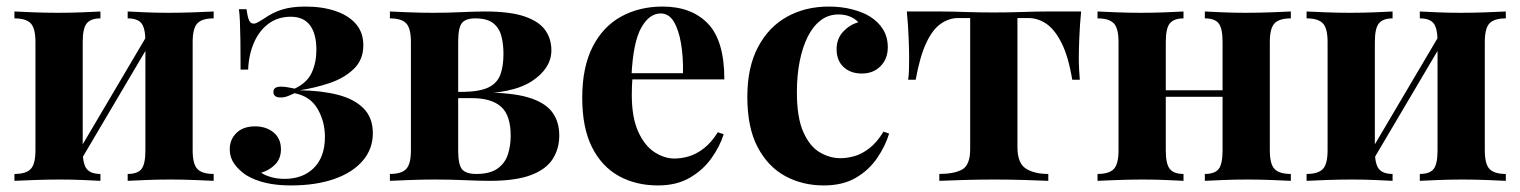

<svg xmlns="http://www.w3.org/2000/svg" viewBox="-20 -551 4632 585"><path d="M631 -516V-495Q596 -495 581.5 -480Q567 -465 567 -423V-93Q567 -51 581.5 -36Q596 -21 631 -21V0Q612 -1 573.5 -2.5Q535 -4 499 -4Q461 -4 424.5 -2.5Q388 -1 369 0V-21Q399 -21 411 -36Q423 -51 423 -93V-423Q423 -465 411 -480Q399 -495 369 -495V-516Q387 -515 422 -513.5Q457 -512 493 -512Q532 -512 571.5 -513.5Q611 -515 631 -516ZM286 -516V-495Q257 -495 244.5 -480Q232 -465 232 -423V-93Q232 -51 244.5 -36Q257 -21 286 -21V0Q268 -1 233.5 -2.5Q199 -4 162 -4Q124 -4 84 -2.5Q44 -1 24 0V-21Q59 -21 73.5 -36Q88 -51 88 -93V-423Q88 -465 73.5 -480Q59 -495 24 -495V-516Q43 -515 81.5 -513.5Q120 -512 156 -512Q195 -512 231.5 -513.5Q268 -515 286 -516ZM435 -455 452 -445 214 -42 197 -52Z M911 -531Q962 -531 1002 -517.5Q1042 -504 1064.5 -478Q1087 -452 1087 -413Q1087 -369 1058 -341Q1029 -313 984.5 -298Q940 -283 893 -276Q960 -275 1010 -262Q1060 -249 1088 -220.5Q1116 -192 1116 -145Q1116 -97 1085 -61Q1054 -25 998 -5.5Q942 14 866 14Q823 14 789 6Q755 -2 729 -18Q706 -34 693 -53Q680 -72 680 -96Q680 -126 700.5 -146Q721 -166 757 -166Q791 -166 813.5 -147.5Q836 -129 836 -96Q836 -68 818.5 -50Q801 -32 776 -25Q784 -18 804 -12Q824 -6 847 -6Q903 -6 936.5 -39.5Q970 -73 970 -134Q970 -181 947.5 -219.5Q925 -258 877 -267Q867 -262 856.5 -258Q846 -254 835 -254Q813 -254 813 -271Q813 -287 836 -287Q846 -287 857 -285Q868 -283 878 -281Q916 -299 930 -330Q944 -361 944 -399Q944 -448 924.5 -474Q905 -500 866 -500Q827 -500 798.5 -479Q770 -458 754 -421.5Q738 -385 736 -339H713Q713 -393 712.5 -428Q712 -463 711 -485.5Q710 -508 708 -523H731Q734 -501 738.5 -490Q743 -479 753 -479Q759 -479 767.5 -484Q776 -489 787 -496Q811 -513 840 -522Q869 -531 911 -531Z M1458 -516Q1534 -516 1578 -501Q1622 -486 1641 -459.5Q1660 -433 1660 -398Q1660 -343 1601 -304Q1542 -265 1417 -265Q1417 -265 1411 -266.5Q1405 -268 1398.5 -269.5Q1392 -271 1392 -271Q1443 -272 1469 -285Q1495 -298 1504.5 -323.5Q1514 -349 1514 -387Q1514 -417 1507.5 -441.5Q1501 -466 1482.5 -480.5Q1464 -495 1428 -495Q1399 -495 1387.5 -481Q1376 -467 1376 -423V-93Q1376 -49 1388 -35Q1400 -21 1431 -21Q1473 -21 1496 -37.5Q1519 -54 1527.5 -80.5Q1536 -107 1536 -137Q1536 -200 1506.5 -226Q1477 -252 1418 -252H1302Q1302 -252 1302 -261.5Q1302 -271 1302 -271H1437L1454 -269Q1540 -269 1590 -254Q1640 -239 1662 -210Q1684 -181 1684 -138Q1684 -98 1664 -66.5Q1644 -35 1597.5 -17.5Q1551 0 1472 0Q1441 0 1397 -2Q1353 -4 1305 -4Q1268 -4 1228 -2.5Q1188 -1 1168 0V-21Q1203 -21 1217.5 -36Q1232 -51 1232 -93V-423Q1232 -465 1217.5 -480Q1203 -495 1168 -495V-516Q1187 -515 1225.5 -513.5Q1264 -512 1299 -512Q1344 -512 1385.5 -514Q1427 -516 1458 -516Z M1999 -531Q2087 -531 2137 -479Q2187 -427 2187 -309H1858L1856 -328H2061Q2062 -377 2055 -418.5Q2048 -460 2033 -485Q2018 -510 1993 -510Q1958 -510 1933.5 -466Q1909 -422 1904 -320L1907 -314Q1906 -302 1905.5 -289Q1905 -276 1905 -262Q1905 -193 1924.5 -150Q1944 -107 1974 -87.5Q2004 -68 2035 -68Q2056 -68 2078.5 -74.5Q2101 -81 2124 -98.5Q2147 -116 2167 -148L2185 -142Q2173 -104 2147 -68Q2121 -32 2081 -9Q2041 14 1985 14Q1917 14 1865 -15Q1813 -44 1783.5 -103Q1754 -162 1754 -253Q1754 -346 1785.5 -408Q1817 -470 1872.5 -500.5Q1928 -531 1999 -531Z M2505 -531Q2544 -531 2576.5 -522.5Q2609 -514 2630 -501Q2656 -485 2670.5 -461.5Q2685 -438 2685 -407Q2685 -372 2663 -349.5Q2641 -327 2606 -327Q2571 -327 2550 -347Q2529 -367 2529 -401Q2529 -433 2549 -454.5Q2569 -476 2595 -483Q2587 -493 2571 -500Q2555 -507 2535 -507Q2504 -507 2480.5 -489Q2457 -471 2441 -439Q2425 -407 2416.5 -364Q2408 -321 2408 -270Q2408 -193 2427.5 -149Q2447 -105 2477.5 -87Q2508 -69 2541 -69Q2560 -69 2582.5 -75Q2605 -81 2628.5 -99Q2652 -117 2672 -150L2689 -144Q2678 -107 2653 -70Q2628 -33 2588 -9.5Q2548 14 2490 14Q2425 14 2372.5 -14.5Q2320 -43 2288.5 -102.5Q2257 -162 2257 -256Q2257 -346 2289.5 -407.5Q2322 -469 2378 -500Q2434 -531 2505 -531Z M3274 -516Q3270 -474 3268.5 -435.5Q3267 -397 3267 -376Q3267 -357 3268 -338.5Q3269 -320 3270 -308H3247Q3235 -380 3214 -421Q3193 -462 3167.5 -479Q3142 -496 3113 -496H3080V-103Q3080 -54 3105.5 -37.5Q3131 -21 3174 -21V0Q3149 -1 3104.5 -2.5Q3060 -4 3009 -4Q2959 -4 2913.5 -2.5Q2868 -1 2842 0V-21Q2887 -21 2911.5 -34.5Q2936 -48 2936 -97V-496H2899Q2872 -496 2847 -479Q2822 -462 2802.5 -421Q2783 -380 2770 -308H2747Q2749 -320 2749.5 -338Q2750 -356 2750 -376Q2750 -397 2748.5 -435.5Q2747 -474 2743 -516H2849Q2877 -516 2920 -514.5Q2963 -513 3007 -513Q3053 -513 3096.5 -514.5Q3140 -516 3168 -516Z M3913 -516V-495Q3878 -495 3863.5 -480Q3849 -465 3849 -423V-93Q3849 -51 3863.5 -36Q3878 -21 3913 -21V0Q3894 -1 3855.5 -2.5Q3817 -4 3781 -4Q3743 -4 3706.5 -2.5Q3670 -1 3651 0V-21Q3681 -21 3693 -36Q3705 -51 3705 -93V-423Q3705 -465 3693 -480Q3681 -495 3651 -495V-516Q3669 -515 3704 -513.5Q3739 -512 3775 -512Q3814 -512 3853.5 -513.5Q3893 -515 3913 -516ZM3586 -516V-495Q3557 -495 3544.5 -480Q3532 -465 3532 -423V-93Q3532 -51 3544.5 -36Q3557 -21 3586 -21V0Q3568 -1 3533.5 -2.5Q3499 -4 3462 -4Q3424 -4 3384 -2.5Q3344 -1 3324 0V-21Q3359 -21 3373.5 -36Q3388 -51 3388 -93V-423Q3388 -465 3373.5 -480Q3359 -495 3324 -495V-516Q3343 -515 3381.5 -513.5Q3420 -512 3456 -512Q3495 -512 3531.5 -513.5Q3568 -515 3586 -516ZM3757 -276V-256H3475V-276Z M4568 -516V-495Q4533 -495 4518.5 -480Q4504 -465 4504 -423V-93Q4504 -51 4518.5 -36Q4533 -21 4568 -21V0Q4549 -1 4510.5 -2.5Q4472 -4 4436 -4Q4398 -4 4361.5 -2.5Q4325 -1 4306 0V-21Q4336 -21 4348 -36Q4360 -51 4360 -93V-423Q4360 -465 4348 -480Q4336 -495 4306 -495V-516Q4324 -515 4359 -513.5Q4394 -512 4430 -512Q4469 -512 4508.5 -513.5Q4548 -515 4568 -516ZM4223 -516V-495Q4194 -495 4181.5 -480Q4169 -465 4169 -423V-93Q4169 -51 4181.5 -36Q4194 -21 4223 -21V0Q4205 -1 4170.5 -2.5Q4136 -4 4099 -4Q4061 -4 4021 -2.5Q3981 -1 3961 0V-21Q3996 -21 4010.5 -36Q4025 -51 4025 -93V-423Q4025 -465 4010.5 -480Q3996 -495 3961 -495V-516Q3980 -515 4018.5 -513.5Q4057 -512 4093 -512Q4132 -512 4168.5 -513.5Q4205 -515 4223 -516ZM4372 -455 4389 -445 4151 -42 4134 -52Z"/></svg>

Font: Playfair Display
Style: Bold
Weight: 700
Designer: Claus Eggers Sørensen
Foundry: Claus Eggers Sørensen
Version: Version 1.203